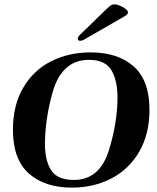

<svg xmlns="http://www.w3.org/2000/svg" viewBox="-20 -846 717 876"><path d="M39 -254Q39 -366 86 -446Q133 -526 213.5 -566.5Q294 -607 393 -607Q518 -607 590 -543Q662 -479 662 -345Q662 -234 615 -153.5Q568 -73 487.5 -31.5Q407 10 308 10Q184 10 111.5 -54.5Q39 -119 39 -254ZM477 -161Q516 -287 516 -401Q516 -481 487.5 -527Q459 -573 386 -573Q262 -573 220 -425Q186 -305 185 -188Q186 -109 215 -67Q244 -25 317 -25Q435 -25 477 -161ZM335 -669Q335 -675 339 -680.5Q343 -686 355 -697L463 -802Q480 -818 486 -822Q492 -826 502 -826Q519 -826 541.5 -813Q564 -800 564 -790Q564 -780 549 -772L370 -669Q357 -660 345 -660Q335 -660 335 -669Z"/></svg>

Font: Unna
Style: Bold Italic
Weight: 700
Italic angle: -8.05°
Designer: Jorge de Buen Unna
Foundry: Omnibus-Type
Version: Version 2.008